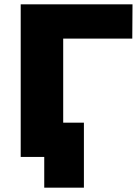

<svg xmlns="http://www.w3.org/2000/svg" viewBox="-20 -720 642 881"><path d="M587 -543H270V0H75V-700H588ZM365 -157V141H183V0H75V-157Z"/></svg>

Font: Montserrat Alternates ExtraBold
Style: Regular
Weight: 800
Designer: Julieta Ulanovsky
Foundry: Julieta Ulanovsky
Version: Version 7.200